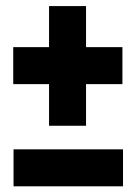

<svg xmlns="http://www.w3.org/2000/svg" viewBox="-20 -664 457 644"><path d="M25.4 -39.1V-163.1H392.6V-39.1ZM24.4 -381.8V-505.9H144.5V-643.6H268.6V-505.9H390.6V-381.8H268.6V-242.2H144.5V-381.8Z"/></svg>

Font: Post No Bills Colombo ExtraBold
Style: Regular
Weight: 800
Designer: Kosala Senevirathne, Siva Puranthara, Lasantha Premarathna, Tharique Azeez
Foundry: Mooniak
Version: Version 1.220 ; ttfautohint (v1.6)